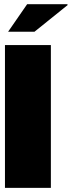

<svg xmlns="http://www.w3.org/2000/svg" viewBox="-20 -905 350 925"><path d="M146 -752H19L110.8 -884.8H304.2L306.2 -880.9ZM3.9 0V-688H225.1V0Z"/></svg>

Font: Archivo-RBTV
Style: Regular
Weight: 500
Designer: Hector Gatti
Foundry: Hector Gatti
Version: ""